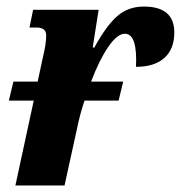

<svg xmlns="http://www.w3.org/2000/svg" viewBox="-20 -566 552 586"><path d="M512 -467Q512 -416 481.5 -389Q451 -362 395 -362Q400 -463 361 -463Q338 -463 310.5 -423Q283 -383 258 -317H356L342 -259H238Q224 -218 215 -173L177 0H27L83 -259H7L21 -317H95L110 -387Q121 -431 121 -458Q121 -482 91 -482H70L81 -536H281L263 -421H268Q304 -487 337.5 -516.5Q371 -546 419 -546Q512 -546 512 -467Z"/></svg>

Font: Noto Serif CondExtraBold
Style: Italic
Weight: 800
Width: 3
Italic angle: -12°
Designer: Monotype Design Team
Foundry: Monotype Imaging Inc.
Version: Version 1.001